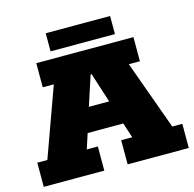

<svg xmlns="http://www.w3.org/2000/svg" viewBox="-104 -816 933 922"><g transform="rotate(-15 362.5 -355.0)"><path d="M2 0V-120H52L176 -463H121V-583H604V-463H549L673 -120H723V0H419V-120H474L434 -243L493 -195H229L288 -243L248 -120H303V0ZM295 -267 264 -315H458L427 -267L364 -463H359ZM202 -620V-710H522V-620Z"/></g></svg>

Font: Rokkitt SemiBold Black
Style: Regular
Weight: 900
Version: Version 3.103